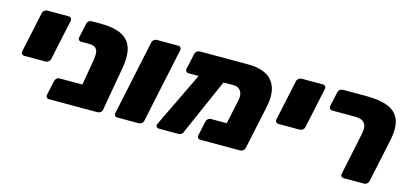

<svg xmlns="http://www.w3.org/2000/svg" viewBox="-55 -933 2732 1287"><g transform="rotate(15 1311.5 -289.5)"><path d="M79 -238Q68 -238 62 -245.5Q56 -253 58 -264L118 -545Q120 -556 129.5 -563.5Q139 -571 150 -571H299Q309 -571 315 -563.5Q321 -556 319 -545L259 -264Q257 -253 247.5 -245.5Q238 -238 227 -238Z M314 0Q303 0 297.5 -7.5Q292 -15 294 -26L316 -127Q318 -138 327 -145.5Q336 -153 347 -153H685L658 -25Q656 -14 646.5 -7Q637 0 626 0ZM503 0Q492 0 486.5 -7.5Q481 -15 483 -26L536 -333Q541 -366 538 -386.5Q535 -407 520.5 -417.5Q506 -428 477 -428H423Q412 -428 406 -435.5Q400 -443 403 -454L424 -553Q426 -564 435.5 -571.5Q445 -579 456 -579H514Q583 -579 630.5 -565Q678 -551 705.5 -521.5Q733 -492 740.5 -444Q748 -396 736 -329L683 -26Q682 -15 672 -7.5Q662 0 651 0Z M788 0Q777 0 771.5 -7.5Q766 -15 768 -26L878 -545Q880 -556 889.5 -563.5Q899 -571 910 -571H1059Q1069 -571 1075 -563.5Q1081 -556 1079 -545L969 -26Q967 -15 957 -7.5Q947 0 937 0Z M1484 -411 1173 -410Q1162 -410 1156 -417.5Q1150 -425 1152 -436L1176 -545Q1178 -556 1187.5 -563.5Q1197 -571 1208 -571H1549Q1617 -571 1666 -546.5Q1715 -522 1735 -468Q1755 -414 1737 -327L1673 -26Q1671 -15 1661.5 -7.5Q1652 0 1641 0H1364Q1353 0 1347.5 -7.5Q1342 -15 1344 -26L1366 -127Q1368 -138 1377 -145.5Q1386 -153 1397 -153H1507L1542 -318Q1549 -349 1543 -369.5Q1537 -390 1522 -400.5Q1507 -411 1484 -411ZM1078 0Q1067 0 1060.5 -7.5Q1054 -15 1058 -26L1263 -452Q1268 -463 1276.5 -470.5Q1285 -478 1295 -478L1413 -477Q1423 -477 1429.5 -467Q1436 -457 1431 -447L1246 -26Q1244 -15 1234 -7.5Q1224 0 1214 0Z M1843 -238Q1832 -238 1826 -245.5Q1820 -253 1822 -264L1882 -545Q1884 -556 1893.5 -563.5Q1903 -571 1914 -571H2063Q2073 -571 2079 -563.5Q2085 -556 2083 -545L2023 -264Q2021 -253 2011.5 -245.5Q2002 -238 1991 -238Z M2359 0Q2348 0 2342.5 -7Q2337 -14 2339 -25L2401 -321Q2411 -369 2393 -393.5Q2375 -418 2326 -418H2167Q2157 -418 2151 -425.5Q2145 -433 2147 -444L2169 -545Q2171 -556 2180.5 -563.5Q2190 -571 2201 -571H2365Q2457 -571 2514.5 -548Q2572 -525 2593.5 -472Q2615 -419 2596 -327L2532 -26Q2530 -15 2520.5 -7.5Q2511 0 2500 0Z"/></g></svg>

Font: Rubik ExtraBold
Style: Italic
Weight: 800
Italic angle: -12°
Designer: Hubert and Fischer
Foundry: Hubert and Fischer
Version: Version 2.300;gftools[0.9.30]